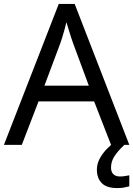

<svg xmlns="http://www.w3.org/2000/svg" viewBox="-20 -737 679 977"><path d="M545 0 459 -221H176L91 0H0L279 -717H360L638 0ZM352 -517Q349 -525 342 -546Q335 -567 328.5 -589.5Q322 -612 318 -624Q313 -604 307.5 -583.5Q302 -563 296.5 -546Q291 -529 287 -517L206 -301H432ZM545 116Q545 138 557 149.5Q569 161 590 161Q607 161 618.5 158.5Q630 156 638 155V211Q624 215 610 217.5Q596 220 576 220Q523 220 498 195Q473 170 473 126Q473 97 487.5 70Q502 43 523.5 21Q545 -1 565 -15L613 0Q579 32 562 58.5Q545 85 545 116Z"/></svg>

Font: Noto Sans Telugu
Style: Regular
Weight: 400
Designer: Jelle Bosma - Monotype Design Team
Foundry: Monotype Imaging Inc.
Version: Version 2.003